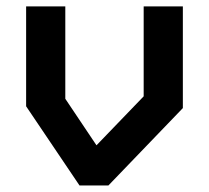

<svg xmlns="http://www.w3.org/2000/svg" viewBox="-20 -568 640 588"><path d="M420 -548.5V-273L275.5 -123L180 -265.5V-548.5H60V-242.5L223.5 0H312L540 -237V-548.5Z"/></svg>

Font: Kode Mono
Style: Regular
Weight: 400
Monospace: yes
Designer: Isa Ozler
Foundry: Kadena LLC
Version: Version 1.000;gftools[0.9.28]